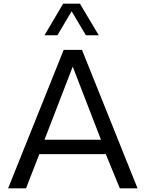

<svg xmlns="http://www.w3.org/2000/svg" viewBox="-20 -1020 789 1040"><path d="M291 -829H221L322 -1000H413L515 -829H445L368 -959ZM553 -185H193L121 0H24L325 -750H424L725 0H629ZM527 -263 374 -659 221 -263Z"/></svg>

Font: Oakes Grotesk
Style: Regular
Weight: 400
Designer: Samuel Oakes
Foundry: Samuel Oakes
Version: Version 1.000;PS 001.000;hotconv 1.0.88;makeotf.lib2.5.64775